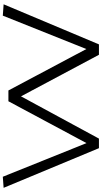

<svg xmlns="http://www.w3.org/2000/svg" viewBox="310 -1054 743 1404"><g transform="rotate(-90 682.0 -351.5)"><path d="M1060 0H984L680 -570L371 0H301L11 -697L92 -703L338 -91L644 -662H723L1026 -92L1270 -703L1353 -697Z"/></g></svg>

Font: Georama ExtraExtended Light
Style: Regular
Weight: 300
Width: 8
Designer: Jean-Baptiste Levee
Foundry: Production Type
Version: Version 1.000